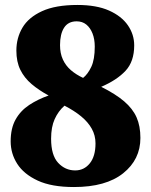

<svg xmlns="http://www.w3.org/2000/svg" viewBox="-20 -744 609 774"><path d="M278 10Q188 10 132 -16Q76 -42 49.5 -83.5Q23 -125 23 -174Q23 -227 43 -262.5Q63 -298 98 -321Q133 -344 176 -359Q137 -380 107.5 -405Q78 -430 62 -462.5Q46 -495 46 -540Q46 -591 70.5 -632.5Q95 -674 149.5 -699Q204 -724 292 -724Q369 -724 419.5 -701.5Q470 -679 495.5 -642Q521 -605 521 -561Q521 -496 486 -458.5Q451 -421 388 -394Q446 -365 480.5 -335.5Q515 -306 530.5 -271Q546 -236 546 -188Q546 -101 476.5 -45.5Q407 10 278 10ZM283 -57Q319 -57 342 -85.5Q365 -114 365 -166Q365 -198 350 -225Q335 -252 307 -275Q279 -298 240 -318Q215 -296 200.5 -264Q186 -232 186 -185Q186 -118 214.5 -87.5Q243 -57 283 -57ZM315 -430Q334 -445 348 -474.5Q362 -504 362 -556Q362 -586 353 -609Q344 -632 328 -645Q312 -658 289 -658Q255 -658 238.5 -632.5Q222 -607 222 -562Q222 -529 233.5 -504Q245 -479 266 -461Q287 -443 315 -430Z"/></svg>

Font: Noto Serif Tibetan Black
Style: Regular
Weight: 900
Version: Version 2.103